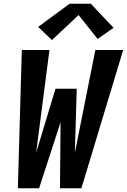

<svg xmlns="http://www.w3.org/2000/svg" viewBox="-20 -1001 675 1021"><path d="M75 0 96 -735H243L172 -188L275 -529H388L378 -188L487 -735H635L413 0H299L302 -351L188 0ZM256 -788 183 -858 350 -981H463L584 -853L499 -794L398 -921Z"/></svg>

Font: Iosevka SS04 Heavy Extended
Style: Italic
Weight: 900
Width: 7
Italic angle: -9°
Monospace: yes
Designer: Belleve Invis
Foundry: Belleve Invis
Version: Version 19.0.0; ttfautohint (v1.8.4)